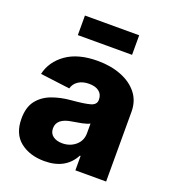

<svg xmlns="http://www.w3.org/2000/svg" viewBox="-137 -848 862 960"><g transform="rotate(20 294.5 -367.5)"><path d="M208 9.8Q129.4 9.8 78.9 -30.3Q28.3 -70.3 28.3 -151.4Q28.3 -211.9 55.9 -247.6Q83.5 -283.2 129.6 -300.5Q175.8 -317.9 231 -322.3Q300.8 -328.1 330.3 -336.9Q359.9 -345.7 359.9 -370.6V-373Q359.9 -399.9 340.8 -415Q321.8 -430.2 287.6 -430.2Q253.4 -430.2 230.7 -415.3Q208 -400.4 201.2 -374.5L43.9 -394.5Q59.6 -463.9 122.3 -508.3Q185.1 -552.7 289.1 -552.7Q358.4 -552.7 413.8 -531.2Q469.2 -509.8 501.5 -469.2Q533.7 -428.7 533.7 -371.1V0H370.1V-76.7H366.2Q320.3 9.8 208 9.8ZM261.2 -104.5Q302.7 -104.5 332 -129.4Q361.3 -154.3 361.3 -194.3V-245.6Q346.7 -237.8 320.1 -232.4Q293.5 -227.1 270 -223.6Q192.9 -211.9 192.9 -159.7Q192.9 -132.8 211.9 -118.7Q231 -104.5 261.2 -104.5ZM439 -743.7V-639.6H150.4V-743.7Z"/></g></svg>

Font: Inter Extra Bold
Style: Regular
Weight: 800
Designer: Rasmus Andersson
Foundry: rsms
Version: Version 4.000;git-3c8e0fc